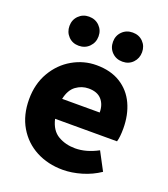

<svg xmlns="http://www.w3.org/2000/svg" viewBox="-144 -885 872 999"><g transform="rotate(20 292.0 -385.0)"><path d="M30 -273Q30 -358 68 -423Q106 -488 168 -523.5Q230 -559 300 -559Q379 -559 433.5 -525Q488 -491 515.5 -431.5Q543 -372 543 -296Q543 -249 535 -223H192Q206 -162 247.5 -138Q289 -114 342 -114Q403 -114 468 -149L521 -49Q477 -19 423 -3Q369 13 319 13Q237 13 171.5 -21.5Q106 -56 68 -120.5Q30 -185 30 -273ZM399 -333Q399 -377 375 -404Q351 -431 303 -431Q265 -431 233.5 -408Q202 -385 191 -333ZM338 -703Q338 -737 361 -760Q384 -783 419 -783Q454 -783 476.5 -760Q499 -737 499 -703Q499 -669 476.5 -645.5Q454 -622 419 -622Q384 -622 361 -645Q338 -668 338 -703ZM97 -703Q97 -737 120 -760Q143 -783 177 -783Q212 -783 235 -760Q258 -737 258 -703Q258 -669 235 -645.5Q212 -622 177 -622Q142 -622 119.5 -645.5Q97 -669 97 -703Z"/></g></svg>

Font: Nebula Sans Bold
Style: Regular
Weight: 700
Designer: Paul D. Hunt for Adobe (as Source Sans)
Foundry: Nebula Entertainment & Broadcasting LLC
Version: Version 1.010